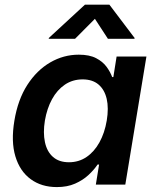

<svg xmlns="http://www.w3.org/2000/svg" viewBox="-20 -777 656 808"><path d="M219.2 10.3Q154.3 10.3 108.9 -23.2Q63.5 -56.6 44.7 -119.1Q25.9 -181.6 40.5 -269Q55.2 -357.9 95 -419.7Q134.8 -481.4 191.2 -514.2Q247.6 -546.9 311.5 -546.9Q356.4 -546.9 384.5 -532.2Q412.6 -517.6 428.5 -495.8Q444.3 -474.1 452.1 -452.6H457L470.7 -539.1H596.2L507.3 0H383.3L397 -84.5H390.6Q375.5 -62 352.1 -40.3Q328.6 -18.6 295.9 -4.2Q263.2 10.3 219.2 10.3ZM270 -94.2Q311.5 -94.2 344 -116.2Q376.5 -138.2 398.4 -177.7Q420.4 -217.3 429.2 -269.5Q438 -322.3 429 -361.1Q419.9 -399.9 394.5 -421.4Q369.1 -442.9 327.6 -442.9Q285.6 -442.9 252.9 -420.7Q220.2 -398.4 199 -359.6Q177.7 -320.8 168.9 -269.5Q160.6 -218.3 169.2 -178.5Q177.7 -138.7 203.1 -116.5Q228.5 -94.2 270 -94.2ZM295.9 -613.8H185.1L185.5 -617.2L337.4 -757.3H440.4L546.4 -617.2L545.9 -613.8H434.1L379.4 -697.8Z"/></svg>

Font: Inter 18pt SemiBold
Style: Italic
Weight: 600
Italic angle: -9.3988°
Designer: Rasmus Andersson
Foundry: rsms
Version: Version 4.001;git-66647c0bb